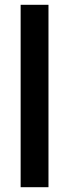

<svg xmlns="http://www.w3.org/2000/svg" viewBox="-20 -780 287 800"><path d="M182 0V-760H66V0Z"/></svg>

Font: Noto Sans Armenian Condensed SemiBold
Style: Regular
Weight: 600
Width: 3
Designer: Monotype Design Team
Foundry: Monotype Imaging Inc.
Version: Version 2.008